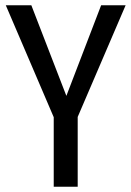

<svg xmlns="http://www.w3.org/2000/svg" viewBox="-20 -709 499 729"><path d="M275 -265V0H184V-264L2 -689H99L232 -345L364 -689H457Z"/></svg>

Font: Fira Sans Compressed
Style: Regular
Weight: 400
Width: 1
Designer: bBox Type GmbH & Carrois Corporate GbR & Edenspiekermann AG
Foundry: bBox Type GmbH & Carrois Corporate GbR & Edenspiekermann AG
Version: Version 4.301